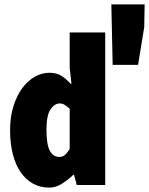

<svg xmlns="http://www.w3.org/2000/svg" viewBox="-20 -844 680 876"><path d="M205 12Q164 12 131 -6Q98 -24 74.5 -58Q51 -92 38.5 -140.5Q26 -189 26 -250Q26 -311 41.5 -360Q57 -409 82 -442.5Q107 -476 139 -494Q171 -512 205 -512Q238 -512 259.5 -498.5Q281 -485 302 -462H306L298 -534V-696H460V0H330L318 -46H314Q290 -23 262 -5.5Q234 12 205 12ZM250 -128Q265 -128 275 -136Q285 -144 298 -164V-348Q285 -359 275 -365.5Q265 -372 252 -372Q229 -372 210.5 -345Q192 -318 192 -252Q192 -184 207.5 -156Q223 -128 250 -128ZM494 -548 488 -824H640L638 -720L610 -548Z"/></svg>

Font: Source Code Pro Black
Style: Regular
Weight: 900
Monospace: yes
Designer: Paul D. Hunt, Teo Tuominen
Foundry: Adobe Systems Incorporated
Version: Version 2.030;PS 1.000;hotconv 16.6.51;makeotf.lib2.5.65220